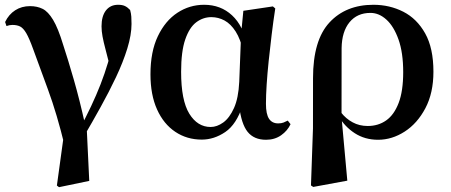

<svg xmlns="http://www.w3.org/2000/svg" viewBox="-20 -572 1900 808"><path d="M219.4 208.9 253.7 -41 252.8 44.3Q219.8 -92.4 181.8 -195.4Q143.8 -298.3 119.5 -365.4Q103 -411 90.5 -432.4Q78 -453.7 64.9 -460.4Q51.8 -467.1 32.1 -467.1Q19.4 -467.1 7.3 -462.3L1.5 -479.4Q16.9 -511.4 44 -528.8Q71.2 -546.2 106.3 -546.2Q136.3 -546.2 159.3 -534.8Q182.3 -523.5 203.4 -488.5Q224.6 -453.4 245.8 -383.5Q265.8 -323 290.8 -236.2Q315.8 -149.4 337.6 -49.8L344.3 -47.4L355.6 189.3L228.4 215.7ZM334.2 0.1 313.8 -26.4Q341.4 -78.4 363.4 -125Q385.4 -171.6 403 -216.7Q420.5 -261.7 434.5 -308.6Q448.4 -355.5 459 -407.8L451.5 -257.3Q435.3 -322.3 425.3 -359.4Q415.4 -396.5 411.4 -419Q407.3 -441.4 407.3 -461.3Q407.3 -504.2 425.8 -528.1Q444.4 -551.9 477 -551.9Q494.5 -551.9 505.6 -546.7Q516.7 -541.5 527.6 -530Q531.8 -514.9 532.6 -501.9Q533.5 -489 533.5 -471.2Q533.5 -425.4 515.7 -367.7Q497.9 -310.1 468.2 -247.3Q438.5 -184.6 403.2 -121.1Q368 -57.5 334.2 0.1Z M829.3 15.5Q766.6 15.5 717.7 -17.2Q668.7 -49.9 641 -111.3Q613.2 -172.8 613.2 -259.4Q613.2 -354.6 644.3 -419.6Q675.3 -484.6 726.6 -518.3Q777.8 -551.9 839.1 -551.9Q908.7 -551.9 956.5 -507.5Q1004.3 -463.2 1019 -381.8H1025.5L1004.2 -353.7Q992.2 -407.4 971.7 -439.4Q951.2 -471.4 925 -485.7Q898.8 -499.9 869.4 -499.9Q834.7 -499.9 805.8 -478.2Q777 -456.5 759.6 -406.1Q742.2 -355.7 742.2 -269.8Q742.2 -149.6 776.6 -93.6Q811.1 -37.6 866.5 -37.6Q893.2 -37.6 919.6 -56.6Q945.9 -75.6 964.7 -117.3Q983.5 -159.1 986.8 -227.4L994.6 -428L1004.1 -526.6L1128.4 -545L1138.4 -536.5Q1129.9 -481.4 1123.1 -424.9Q1116.2 -368.4 1110.7 -315.4Q1105.2 -262.4 1102.2 -216.4Q1099.2 -170.4 1099.2 -135.4Q1099.2 -91.4 1112.2 -72.1Q1125.2 -52.7 1150.7 -52.7Q1163.9 -52.7 1173.2 -56.3Q1182.5 -60 1191 -64.5L1202.7 -49.4Q1190 -21.7 1163 -2.7Q1136 16.2 1099.5 16.2Q1048.9 16.2 1022.1 -17.1Q995.3 -50.5 986.4 -127.3L1001.4 -128.7Q975.2 -48.4 928 -16.4Q880.8 15.5 829.3 15.5Z M1288.7 208.4 1297.1 -31.5 1297.3 -243.1Q1297.3 -402.7 1366.4 -477.3Q1435.4 -551.9 1551.5 -551.9Q1619.7 -551.9 1677.1 -522.7Q1734.6 -493.4 1769.3 -431.4Q1804 -369.4 1804 -270Q1804 -180.9 1770.2 -116.7Q1736.3 -52.5 1683 -18.2Q1629.6 16.2 1571 16.2Q1515.4 16.2 1472.7 -11.6Q1429.9 -39.4 1403.9 -84.8H1399.5L1415.4 -98.6Q1435.6 -72.5 1464 -57.2Q1492.3 -41.8 1527.5 -41.8Q1571.8 -41.8 1605.1 -65.2Q1638.4 -88.6 1657.6 -138.6Q1676.8 -188.7 1676.8 -268.3Q1676.8 -350.3 1657.1 -405.7Q1637.4 -461.1 1606.2 -489.4Q1575.1 -517.7 1539 -517.7Q1483 -517.7 1450.8 -478.3Q1418.6 -438.9 1417.6 -369.3L1417.3 -86.8L1417.7 -74.4L1441.6 188.3L1298.2 214.7Z"/></svg>

Font: Noto Serif SC
Style: Regular
Weight: 200
Designer: Ryoko NISHIZUKA 西塚涼子 (kana & ideographs); Frank Grießhammer (Latin, Greek & Cyrillic); Wenlong ZHANG 张文龙 (bopomofo); San
Foundry: Adobe
Version: Version 2.001;hotconv 1.1.0;makeotfexe 2.6.0